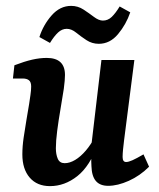

<svg xmlns="http://www.w3.org/2000/svg" viewBox="-20 -625 542 653"><path d="M150 8Q106 8 81 -21Q56 -50 56 -100Q56 -127 60.5 -157.5Q65 -188 70 -217.5Q75 -247 79 -271Q81 -285 83.5 -301.5Q86 -318 86 -331Q86 -346 78.5 -352Q71 -358 57 -358H24L29 -403Q63 -416 89 -422Q115 -428 139 -428Q201 -428 201 -370Q201 -361 200 -350Q199 -339 197 -323Q192 -290 185.5 -252.5Q179 -215 174.5 -180Q170 -145 170 -121Q170 -100 176.5 -85Q183 -70 200 -70Q217 -70 235.5 -81Q254 -92 272 -113Q290 -134 304 -162L313 -135Q286 -60 243 -26Q200 8 150 8ZM348 7Q320 7 306 -9.5Q292 -26 291 -60Q290 -74 290.5 -93.5Q291 -113 291 -133L325 -421H437L402 -148Q400 -132 398.5 -117Q397 -102 397 -91Q397 -74 409 -74Q417 -74 430.5 -80Q444 -86 468 -100L487 -58Q456 -27 418 -10Q380 7 348 7ZM316 -476Q293 -476 274 -488.5Q255 -501 239 -514Q223 -527 207 -527Q191 -527 177.5 -514.5Q164 -502 150 -479L114 -499Q127 -540 155.5 -572.5Q184 -605 222 -605Q245 -605 264 -592.5Q283 -580 299.5 -567.5Q316 -555 330 -555Q347 -555 360 -567.5Q373 -580 387 -603L423 -583Q409 -542 381.5 -509Q354 -476 316 -476Z"/></svg>

Font: Rasa SemiBold
Style: Italic
Weight: 600
Italic angle: -7.10001°
Designer: Anna Giedrys (Yrsa+Rasa design), David Brezina (Yrsa art-direction, Rasa art-direction, design)
Foundry: Rosetta Type Foundry
Version: Version 2.004